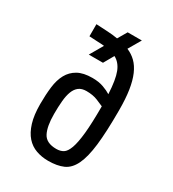

<svg xmlns="http://www.w3.org/2000/svg" viewBox="-183 -852 869 962"><g transform="rotate(30 251.5 -371.5)"><path d="M239 -556H157L201 -632Q182 -634 160.5 -634.5Q139 -635 114 -637V-707Q149 -705 180 -703.5Q211 -702 239 -697L270 -750H352L310 -678Q339 -666 361 -644.5Q383 -623 398 -588.5Q413 -554 420.5 -505.5Q428 -457 428 -389Q428 -265 419 -188Q410 -111 389 -67.5Q368 -24 333 -8.5Q298 7 246 7Q209 7 176.5 -4.5Q144 -16 120.5 -42.5Q97 -69 83.5 -112.5Q70 -156 70 -220Q70 -274 75.5 -319Q81 -364 98.5 -396Q116 -428 148 -446Q180 -464 232 -464Q269 -464 296.5 -454Q324 -444 341 -433Q337 -515 321 -556Q305 -597 272 -614ZM239 -392Q212 -392 195.5 -379.5Q179 -367 170 -343.5Q161 -320 158 -286.5Q155 -253 155 -211Q155 -140 174.5 -102.5Q194 -65 252 -65Q275 -65 291.5 -75Q308 -85 319.5 -116.5Q331 -148 337 -207Q343 -266 343 -364Q332 -369 304.5 -380.5Q277 -392 239 -392Z"/></g></svg>

Font: Share
Style: Regular
Weight: 400
Designer: Ralph du Carrois
Version: Version 1.001